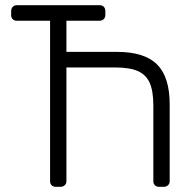

<svg xmlns="http://www.w3.org/2000/svg" viewBox="-20 -720 736 740"><path d="M173 -640H45Q35 -640 29 -646Q23 -652 23 -662V-677Q23 -687 29 -693.5Q35 -700 45 -700H363Q374 -700 380 -694Q386 -688 386 -677V-662Q386 -652 379.5 -646Q373 -640 363 -640H236V-520H432Q537 -520 585.5 -471.5Q634 -423 634 -318V-22Q634 -12 627.5 -6Q621 0 611 0H593Q583 0 577 -6Q571 -12 571 -22V-313Q571 -369 557 -400.5Q543 -432 511.5 -446Q480 -460 424 -460H236V-22Q236 -12 229.5 -6Q223 0 213 0H195Q185 0 179 -6Q173 -12 173 -22Z"/></svg>

Font: Hezaedrus Light
Style: Regular
Weight: 300
Designer: Hubert & Fischer
Foundry: Hubert & Fischer
Version: Version 1.10;September 3, 2019;FontCreator 11.5.0.2425 64-bi